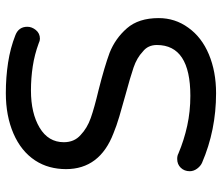

<svg xmlns="http://www.w3.org/2000/svg" viewBox="-70 -690 743 642"><g transform="rotate(-90 301.0 -369.5)"><path d="M310 -18Q186 -18 77 -65Q66 -70 57.5 -81.5Q49 -93 49 -106Q49 -124 60.5 -136Q72 -148 90 -148Q101 -148 108 -144Q153 -125 201 -114.5Q249 -104 301 -104Q471 -104 471 -216Q471 -246 449 -263Q428 -283 395.5 -294Q363 -305 304 -321Q264 -332 232 -341.5Q200 -351 176 -361Q56 -407 56 -520Q56 -548 63 -574Q70 -600 85 -623Q116 -670 175 -695.5Q234 -721 310 -721Q363 -721 412 -713.5Q461 -706 504 -689Q532 -678 532 -649Q532 -634 521 -620.5Q510 -607 492 -607Q485 -607 477 -611Q439 -625 399.5 -631Q360 -637 319 -637Q243 -637 194.5 -608Q146 -579 146 -527Q146 -492 170 -471Q193 -449 227 -437Q261 -425 320 -411Q399 -391 445 -374Q493 -355 527 -316Q561 -277 561 -210Q561 -155 529 -111Q497 -66 439.5 -42Q382 -18 310 -18Z"/></g></svg>

Font: Huninn
Style: Regular
Weight: 400
Designer: justfont
Foundry: justfont
Version: Version 1.003